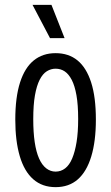

<svg xmlns="http://www.w3.org/2000/svg" viewBox="-20 -759 458 791"><path d="M209 12Q154 12 117 -20.5Q80 -53 61.5 -115.5Q43 -178 43 -266Q43 -358 62.5 -419Q82 -480 119 -510Q156 -540 209 -540Q263 -540 299.5 -510Q336 -480 355.5 -419.5Q375 -359 375 -266Q375 -177 356 -114.5Q337 -52 300.5 -20Q264 12 209 12ZM209 -52Q231 -52 248.5 -65.5Q266 -79 277.5 -106.5Q289 -134 295.5 -174Q302 -214 302 -269Q302 -327 295 -366.5Q288 -406 275.5 -430Q263 -454 246.5 -465Q230 -476 209 -476Q190 -476 173 -465.5Q156 -455 143.5 -430.5Q131 -406 124 -366.5Q117 -327 117 -268Q117 -214 123 -173.5Q129 -133 141 -106Q153 -79 170.5 -65.5Q188 -52 209 -52ZM186 -602 114 -739H192L246 -602Z"/></svg>

Font: Bricolage Grotesque Condensed Light
Style: Regular
Weight: 300
Width: 3
Designer: Mathieu Triay
Foundry: Atelier Triay
Version: Version 1.000;gftools[0.9.30]